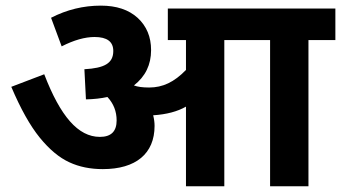

<svg xmlns="http://www.w3.org/2000/svg" viewBox="-20 -652 1194 672"><path d="M195.8 -489.7C238.8 -511.7 277.3 -522.5 311 -522.5C354.5 -522.5 376.5 -506.3 376.5 -473.6C376.5 -430.2 345.2 -413.6 275.4 -409.7L280.8 -304.2C308.6 -304.7 333.5 -307.6 356 -312.5C377.4 -289.6 388.2 -262.2 388.2 -230.5C388.2 -191.9 368.7 -172.9 329.6 -172.9C253.4 -172.9 191.4 -245.1 134.8 -392.1L19.5 -348.1C52.2 -271 85.4 -211.9 119.1 -170.4C152.8 -128.9 187.5 -100.1 222.7 -84C257.3 -67.9 296.4 -60.1 339.8 -60.1C455.6 -60.1 521 -114.3 521 -211.4C521 -222.7 519.5 -234.9 516.1 -248.5C563 -251.5 601.1 -261.7 630.9 -278.8V0H765.1V-511.7H925.3V0H1059.6V-511.7H1153.8V-622.1H567.4V-511.7H630.9V-407.2C589.4 -364.3 549.3 -345.7 502 -345.7C479 -345.7 461.4 -348.1 448.7 -353C488.8 -384.3 508.8 -425.3 508.8 -476.6C508.8 -522.9 493.2 -560.5 461.9 -589.4C430.2 -618.2 387.2 -632.3 333 -632.3C272 -632.3 213.9 -618.2 158.7 -589.8Z"/></svg>

Font: Noto Reveo Sans
Style: Bold
Weight: 700
Designer: Monotype Design team
Foundry: Monotype Imaging Inc.
Version: Version 1.04